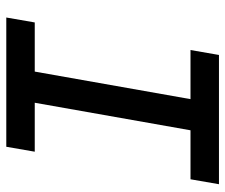

<svg xmlns="http://www.w3.org/2000/svg" viewBox="-74 -660 733 626"><g transform="rotate(90 293.0 -346.5)"><path d="M36.6 0 52.7 -92.8H212.9L302.7 -600.6H142.6L158.7 -693.4H580.1L564 -600.6H404.3L314.5 -92.8H474.1L458 0Z"/></g></svg>

Font: CaskaydiaCove NFP
Style: Italic
Weight: 400
Italic angle: -10°
Designer: Aaron Bell
Foundry: Saja Typeworks
Version: Version 2111.001; VTT 6.35;Nerd Fonts 3.1.1